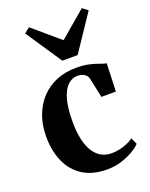

<svg xmlns="http://www.w3.org/2000/svg" viewBox="-154 -901 779 995"><g transform="rotate(-20 236.0 -404.0)"><path d="M263 11Q182 11 128.8 -23.2Q75.5 -57.5 48.8 -117.8Q22 -178 22 -255.5Q22 -319 41 -371Q60 -423 95.2 -460.8Q130.5 -498.5 179.5 -519Q228.5 -539.5 289 -539.5Q331 -539.5 360.8 -532.5Q390.5 -525.5 411.5 -517.5Q432.5 -509.5 447 -507L441.5 -353H361.5L339 -459.5Q337 -471 329.2 -479.8Q321.5 -488.5 309.8 -493.2Q298 -498 282.5 -498Q252 -498 228.2 -476Q204.5 -454 190.8 -406.5Q177 -359 177 -282.5Q177 -225 186.8 -183Q196.5 -141 214.5 -113.8Q232.5 -86.5 257.5 -73.2Q282.5 -60 313 -60Q335 -60 357.5 -65Q380 -70 400 -78.5Q420 -87 434 -97.5L450 -62Q436.5 -46.5 407.8 -29.5Q379 -12.5 341.5 -0.8Q304 11 263 11ZM235.5 -598.5 102.5 -797 132 -820.5 278 -696 423.5 -820 453 -797 320 -598.5Z"/></g></svg>

Font: Merriweather 96pt
Style: Bold
Weight: 700
Version: Version 2.100